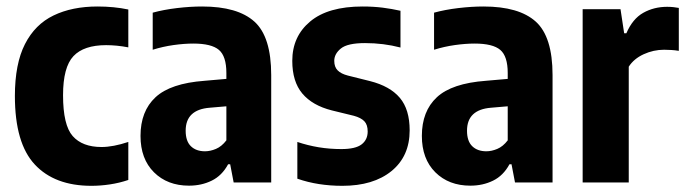

<svg xmlns="http://www.w3.org/2000/svg" viewBox="-20 -576 2168 606"><path d="M268.5 10.5Q152.5 10.5 89.8 -56.8Q27 -124 27 -273Q27 -374.5 58.8 -436.8Q90.5 -499 149 -527.2Q207.5 -555.5 288 -555.5Q340 -555.5 385 -546V-426.5Q367 -430 348.8 -431.8Q330.5 -433.5 315 -433.5Q244.5 -433.5 211.8 -398.8Q179 -364 179 -275.5Q179 -181 209.5 -146.5Q240 -112 300.5 -112Q337 -112 385 -128V-8Q357 1.5 327 6Q297 10.5 268.5 10.5Z M576.5 10Q508.5 10 466 -32.2Q423.5 -74.5 423.5 -147Q423.5 -225 470.8 -269Q518 -313 625.5 -321L694.5 -327V-345.5Q694.5 -398.5 671 -418.5Q647.5 -438.5 590 -438.5Q561.5 -438.5 527.8 -433.8Q494 -429 462 -419V-536Q496.5 -545.5 538.5 -550.5Q580.5 -555.5 618 -555.5Q730 -555.5 783 -507.8Q836 -460 836 -339V0H717.5L706.5 -57.5H700Q680.5 -21.5 648.2 -5.8Q616 10 576.5 10ZM566 -163.5Q566 -130.5 582.5 -114.5Q599 -98.5 627 -98.5Q643.5 -98.5 661.5 -106Q679.5 -113.5 694.5 -133V-240.5L642 -236Q566 -230 566 -163.5Z M1060.5 10.5Q1022.5 10.5 987 5Q951.5 -0.5 918.5 -12V-128Q951 -117 985.8 -111.2Q1020.5 -105.5 1057.5 -105.5Q1102 -105.5 1121.2 -120.2Q1140.5 -135 1140.5 -161Q1140.5 -182.5 1129.8 -193.5Q1119 -204.5 1097 -210.5L1027.5 -227.5Q966 -243 934.2 -280.8Q902.5 -318.5 902.5 -384Q902.5 -461 959 -508.2Q1015.5 -555.5 1124.5 -555.5Q1158.5 -555.5 1188 -551.8Q1217.5 -548 1244 -542V-426Q1190.5 -440 1132 -440Q1077 -440 1056 -423Q1035 -406 1035 -384Q1035 -364.5 1045.8 -353.8Q1056.5 -343 1078 -337.5L1148 -320Q1211 -304 1242 -267.2Q1273 -230.5 1273 -164.5Q1273 -83 1215.8 -36.2Q1158.5 10.5 1060.5 10.5Z M1464.5 10Q1396.5 10 1354 -32.2Q1311.5 -74.5 1311.5 -147Q1311.5 -225 1358.8 -269Q1406 -313 1513.5 -321L1582.5 -327V-345.5Q1582.5 -398.5 1559 -418.5Q1535.5 -438.5 1478 -438.5Q1449.5 -438.5 1415.8 -433.8Q1382 -429 1350 -419V-536Q1384.5 -545.5 1426.5 -550.5Q1468.5 -555.5 1506 -555.5Q1618 -555.5 1671 -507.8Q1724 -460 1724 -339V0H1605.5L1594.5 -57.5H1588Q1568.5 -21.5 1536.2 -5.8Q1504 10 1464.5 10ZM1454 -163.5Q1454 -130.5 1470.5 -114.5Q1487 -98.5 1515 -98.5Q1531.5 -98.5 1549.5 -106Q1567.5 -113.5 1582.5 -133V-240.5L1530 -236Q1454 -230 1454 -163.5Z M1819 0V-547H1938.5L1950 -471H1957Q1976.5 -516.5 2010.2 -535.5Q2044 -554.5 2085.5 -554.5Q2095.5 -554.5 2105.5 -553.5Q2115.5 -552.5 2122.5 -551V-415.5Q2111 -417.5 2099.2 -418.2Q2087.5 -419 2076 -419Q2042.5 -419 2011.5 -404.8Q1980.5 -390.5 1964.5 -365.5V0Z"/></svg>

Font: Encode Sans Condensed Condensed
Style: Bold
Weight: 700
Width: 3
Designer: Multiple Designers
Foundry: Impallari Type
Version: Version 3.000; ttfautohint (v1.8.3) -l 8 -r 50 -G 200 -x 14 